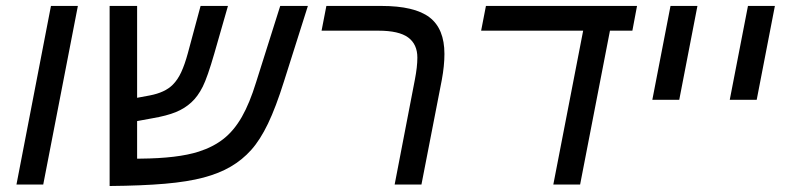

<svg xmlns="http://www.w3.org/2000/svg" viewBox="-20 -619 2638 644"><path d="M241.2 -599.1 125 0H35.2L150.9 -599.1Z M753.9 -60.1Q715.8 -37.6 662.6 -23.4Q609.4 -9.3 533 -2.7Q456.5 3.9 347.7 4.9V-599.1H439.9V-291L481.9 -298.8Q533.7 -308.6 559.6 -335Q576.2 -351.6 587.9 -377Q599.6 -402.3 609.9 -439.9L652.8 -599.1H744.6L698.7 -439Q675.8 -359.9 660.2 -328.6Q651.9 -312 642.3 -298.8Q632.8 -285.6 622.1 -275.9Q600.1 -255.4 569.6 -242.9Q539.1 -230.5 490.7 -222.2L439.9 -212.9V-86.9H450.7Q576.2 -87.9 646.5 -110.4Q695.3 -126 730.2 -153.6Q765.1 -181.2 791.3 -227.1Q817.4 -272.9 838.9 -342.8L919.9 -599.1H1012.7L932.6 -346.2Q905.3 -259.3 878.9 -204.3Q852.5 -149.4 822.5 -116Q792.5 -82.5 753.9 -60.1Z M1461.9 -351.1 1393.6 0H1303.7L1371.6 -352.1Q1379.9 -395 1379.9 -425.8Q1379.9 -470.7 1348.9 -493.4Q1317.9 -516.1 1249.5 -516.1H1058.6L1074.7 -599.1H1258.8Q1370.6 -599.1 1420.7 -560.8Q1470.7 -522.5 1470.7 -438Q1470.7 -398.9 1461.9 -351.1Z M2025.9 -516.1 1925.8 0H1835.9L1936 -516.1H1593.8L1609.9 -599.1H2116.7L2101.1 -516.1Z M2319.3 -599.1 2258.3 -284.2H2168L2229 -599.1Z M2579.1 -599.1 2518.1 -284.2H2427.7L2488.8 -599.1Z"/></svg>

Font: Arimo
Style: Italic
Weight: 400
Italic angle: -12°
Designer: Steve Matteson
Foundry: Monotype Imaging Inc.
Version: Version 1.33